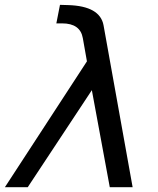

<svg xmlns="http://www.w3.org/2000/svg" viewBox="-37 -780 659 800"><path d="M325.2 -524.4 308.1 -621.1Q297.4 -682.6 221.7 -682.6H197.8L212.9 -759.8L246.6 -758.8Q379.9 -754.9 394.5 -674.3L515.6 0H420.4L345.7 -404.3L78.6 0H-16.6Z"/></svg>

Font: Hack
Style: Italic
Weight: 400
Italic angle: -11°
Monospace: yes
Designer: Christopher Simpkins
Foundry: Christopher Simpkins
Version: Version 2.019; ttfautohint (v1.4.1) -l 4 -r 80 -G 350 -x 0 -